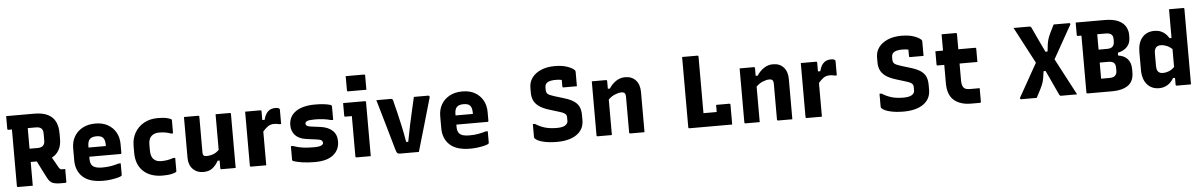

<svg xmlns="http://www.w3.org/2000/svg" viewBox="-35 -1328 11730 1876"><g transform="rotate(-5 5830.0 -390.0)"><path d="M230 0H86Q75 0 75 -11V-565H41Q30 -565 30 -576V-700H304Q388 -700 439 -674Q490 -648 512.5 -601Q535 -554 535 -490V-431Q535 -369 510.5 -325Q486 -281 440 -257Q454 -233 467.5 -209Q481 -185 496 -158Q504 -145 510.5 -140Q517 -135 527 -135H560V-11Q560 0 549 0H507Q453 0 424.5 -12Q396 -24 375 -65Q353 -107 332 -149Q311 -191 290 -233H230ZM310 -565H230V-363H310Q380 -363 380 -429V-499Q380 -532 364 -548Q347 -565 310 -565Z M892 -552Q963 -552 1014 -523Q1065 -494 1092.5 -444Q1120 -394 1120 -330V-244Q1120 -234 1110 -234H805V-210Q805 -166 826 -145Q841 -130 865.5 -124Q890 -118 922 -118Q975 -118 1013 -125.5Q1051 -133 1085 -143H1105V-29Q1105 -25 1101 -21Q1094 -14 1066 -6.5Q1038 1 999 6.5Q960 12 921 12Q786 12 720.5 -48.5Q655 -109 655 -212V-330Q655 -394 683.5 -444Q712 -494 765 -523Q818 -552 892 -552ZM892 -427Q847 -427 826 -406Q805 -385 805 -337V-324H975V-337Q975 -387 954 -408Q935 -427 892 -427Z M1504 -552Q1560 -552 1594.5 -543.5Q1629 -535 1637 -527Q1640 -524 1640 -519V-390H1620Q1592 -401 1563 -405.5Q1534 -410 1503 -410Q1459 -410 1429.5 -384.5Q1400 -359 1400 -299V-243Q1400 -180 1432 -153Q1456 -130 1503 -130Q1534 -130 1563 -135Q1592 -140 1620 -150H1640V-21Q1640 -16 1637 -13Q1629 -5 1594.5 3.5Q1560 12 1504 12Q1383 12 1314 -53Q1245 -118 1245 -235V-301Q1245 -374 1277.5 -430.5Q1310 -487 1368 -519.5Q1426 -552 1504 -552Z M1899 -540Q1910 -540 1910 -529V-177Q1910 -141 1944 -141Q1982 -141 2013.5 -153Q2045 -165 2070 -191V-540H2209Q2220 -540 2220 -529V0H2081Q2070 0 2070 -11V-86H2051Q2025 -40 1991 -14Q1957 12 1901 12Q1840 12 1800 -29Q1760 -70 1760 -140V-540Z M2520 0H2371Q2360 0 2360 -11V-540H2509Q2520 -540 2520 -529V-444H2543Q2556 -497 2583.5 -523.5Q2611 -550 2657 -550Q2672 -550 2682 -547Q2692 -544 2695 -541Q2700 -536 2700 -529V-389H2680Q2670 -392 2658.5 -394Q2647 -396 2632 -396Q2594 -396 2569 -377.5Q2544 -359 2520 -331Z M2998 -135Q3054 -135 3073 -146Q3092 -157 3092 -170Q3092 -184 3081 -194Q3070 -204 3036 -208L2932 -222Q2859 -232 2823.5 -271.5Q2788 -311 2788 -368Q2788 -455 2856 -502.5Q2924 -550 3046 -550Q3093 -550 3129 -546Q3165 -542 3193 -534Q3204 -531 3207 -526Q3210 -521 3210 -510V-385H3190Q3150 -396 3112.5 -400.5Q3075 -405 3031 -405Q2974 -405 2955.5 -396Q2937 -387 2937 -373Q2937 -359 2948 -351Q2959 -343 2988 -339L3081 -327Q3155 -317 3197 -278.5Q3239 -240 3239 -172Q3239 -89 3177.5 -39.5Q3116 10 2997 10Q2926 10 2871.5 1.5Q2817 -7 2787 -18Q2780 -21 2778 -24Q2776 -27 2776 -36V-165H2796Q2844 -148 2890 -141.5Q2936 -135 2998 -135Z M3395 -11V-406H3332Q3321 -406 3321 -417V-540H3534Q3545 -540 3545 -529V0H3406Q3395 0 3395 -11ZM3369 -800H3548Q3559 -800 3559 -789V-650H3380Q3369 -650 3369 -661Z M3793 -540Q3805 -540 3810 -523Q3825 -464 3840 -403Q3855 -342 3870.5 -270.5Q3886 -199 3902 -108H3922Q3939 -199 3954.5 -272.5Q3970 -346 3985.5 -411Q4001 -476 4015 -540H4155Q4163 -540 4166.5 -534.5Q4170 -529 4168 -521Q4131 -391 4093 -261Q4055 -131 4017 0H3832Q3815 0 3806.5 -7.5Q3798 -15 3790 -43Q3759 -153 3722 -281Q3685 -409 3647 -540Z M4492 -552Q4563 -552 4614 -523Q4665 -494 4692.5 -444Q4720 -394 4720 -330V-244Q4720 -234 4710 -234H4405V-210Q4405 -166 4426 -145Q4441 -130 4465.5 -124Q4490 -118 4522 -118Q4575 -118 4613 -125.5Q4651 -133 4685 -143H4705V-29Q4705 -25 4701 -21Q4694 -14 4666 -6.5Q4638 1 4599 6.5Q4560 12 4521 12Q4386 12 4320.5 -48.5Q4255 -109 4255 -212V-330Q4255 -394 4283.5 -444Q4312 -494 4365 -523Q4418 -552 4492 -552ZM4492 -427Q4447 -427 4426 -406Q4405 -385 4405 -337V-324H4575V-337Q4575 -387 4554 -408Q4535 -427 4492 -427Z M5412 -720Q5483 -720 5532.5 -703Q5582 -686 5605 -663Q5611 -657 5611 -645V-505H5480Q5469 -505 5469 -516V-579Q5443 -585 5412 -585Q5358 -585 5331 -570Q5304 -555 5304 -519V-498Q5304 -471 5318 -457Q5332 -443 5381 -428L5476 -399Q5539 -380 5573.5 -355.5Q5608 -331 5622 -298Q5636 -265 5636 -218V-170Q5636 -81 5565.5 -30.5Q5495 20 5369 20Q5296 20 5238.5 6.5Q5181 -7 5156 -32Q5153 -35 5151.5 -38.5Q5150 -42 5150 -52V-174H5170Q5215 -145 5264 -130.5Q5313 -116 5380 -116Q5439 -116 5464 -133.5Q5489 -151 5489 -172V-209Q5489 -223 5484.5 -233Q5480 -243 5464.5 -252.5Q5449 -262 5414 -272L5320 -301Q5253 -322 5218 -349.5Q5183 -377 5170 -410Q5157 -443 5157 -479V-530Q5157 -585 5188 -627.5Q5219 -670 5276.5 -695Q5334 -720 5412 -720Z M5910 0H5771Q5760 0 5760 -11V-540H5899Q5910 -540 5910 -529V-454H5930Q5958 -498 5998.5 -525Q6039 -552 6088 -552Q6153 -552 6191.5 -510Q6230 -468 6230 -394V0H6091Q6080 0 6080 -11V-363Q6080 -386 6070.5 -396.5Q6061 -407 6038 -407Q6010 -407 5974 -392Q5938 -377 5910 -348Z M6671 0Q6660 0 6660 -11V-700H6809Q6820 -700 6820 -689V-135H6950V-205H7079Q7090 -205 7090 -194V0Z M7360 0H7221Q7210 0 7210 -11V-540H7349Q7360 -540 7360 -529V-454H7380Q7408 -498 7448.5 -525Q7489 -552 7538 -552Q7603 -552 7641.5 -510Q7680 -468 7680 -394V0H7541Q7530 0 7530 -11V-363Q7530 -386 7520.5 -396.5Q7511 -407 7488 -407Q7460 -407 7424 -392Q7388 -377 7360 -348Z M7970 0H7821Q7810 0 7810 -11V-540H7959Q7970 -540 7970 -529V-444H7993Q8006 -497 8033.5 -523.5Q8061 -550 8107 -550Q8122 -550 8132 -547Q8142 -544 8145 -541Q8150 -536 8150 -529V-389H8130Q8120 -392 8108.5 -394Q8097 -396 8082 -396Q8044 -396 8019 -377.5Q7994 -359 7970 -331Z M8812 -720Q8883 -720 8932.5 -703Q8982 -686 9005 -663Q9011 -657 9011 -645V-505H8880Q8869 -505 8869 -516V-579Q8843 -585 8812 -585Q8758 -585 8731 -570Q8704 -555 8704 -519V-498Q8704 -471 8718 -457Q8732 -443 8781 -428L8876 -399Q8939 -380 8973.5 -355.5Q9008 -331 9022 -298Q9036 -265 9036 -218V-170Q9036 -81 8965.5 -30.5Q8895 20 8769 20Q8696 20 8638.5 6.5Q8581 -7 8556 -32Q8553 -35 8551.5 -38.5Q8550 -42 8550 -52V-174H8570Q8615 -145 8664 -130.5Q8713 -116 8780 -116Q8839 -116 8864 -133.5Q8889 -151 8889 -172V-209Q8889 -223 8884.5 -233Q8880 -243 8864.5 -252.5Q8849 -262 8814 -272L8720 -301Q8653 -322 8618 -349.5Q8583 -377 8570 -410Q8557 -443 8557 -479V-530Q8557 -585 8588 -627.5Q8619 -670 8676.5 -695Q8734 -720 8812 -720Z M9530 -143V-11Q9530 0 9519 0H9434Q9328 0 9266.5 -52.5Q9205 -105 9205 -220V-400H9141Q9130 -400 9130 -411V-540H9205V-700H9344Q9355 -700 9355 -689V-540H9519Q9530 -540 9530 -529V-400H9355V-232Q9355 -180 9377 -159Q9387 -150 9402 -146.5Q9417 -143 9439 -143Z M9924 0Q9918 0 9915 -5.5Q9912 -11 9916 -19Q9922 -29 9941.5 -63Q9961 -97 9987.5 -145Q10014 -193 10043.5 -245Q10073 -297 10099 -343L9911 -700Q9952 -700 9989.5 -700.5Q10027 -701 10067 -700Q10075 -700 10078.5 -697Q10082 -694 10085 -689Q10112 -629 10141.5 -567.5Q10171 -506 10201 -442H10222Q10226 -485 10230 -512.5Q10234 -540 10241.5 -564Q10249 -588 10264 -619.5Q10279 -651 10304 -700H10455Q10463 -700 10466 -694.5Q10469 -689 10464 -681Q10458 -671 10439 -637.5Q10420 -604 10393.5 -556.5Q10367 -509 10338 -457.5Q10309 -406 10283 -360Q10331 -270 10378 -180Q10425 -90 10473 0H10315Q10305 0 10300 -9Q10288 -34 10268.5 -76Q10249 -118 10227.5 -165Q10206 -212 10186 -254H10166Q10161 -214 10156.5 -187.5Q10152 -161 10143.5 -137Q10135 -113 10119.5 -82Q10104 -51 10077 0Z M10820 0H10576Q10565 0 10565 -11V-568H10531Q10520 -568 10520 -579V-700H10803Q10890 -700 10939.5 -676Q10989 -652 11009.5 -614.5Q11030 -577 11030 -536V-513Q11030 -453 10996 -417.5Q10962 -382 10905 -370V-343Q10964 -335 10997 -298.5Q11030 -262 11030 -197V-169Q11030 -78 10972.5 -39Q10915 0 10820 0ZM10805 -568H10720V-417H10806Q10875 -417 10875 -484V-508Q10875 -536 10860 -551Q10843 -568 10805 -568ZM10720 -132H10804Q10841 -132 10858 -149Q10875 -166 10875 -194V-226Q10875 -260 10858 -275Q10841 -290 10804 -290H10720Z M11278 -552Q11328 -552 11363.5 -529Q11399 -506 11420 -468H11440V-750H11579Q11590 -750 11590 -739V0H11451Q11440 0 11440 -11V-77H11420Q11398 -36 11360.5 -13Q11323 10 11278 10Q11203 10 11159 -41.5Q11115 -93 11115 -184V-358Q11115 -450 11159 -501Q11203 -552 11278 -552ZM11282 -151Q11298 -135 11329 -135Q11357 -135 11385.5 -146.5Q11414 -158 11440 -184V-360Q11415 -383 11385.5 -395Q11356 -407 11329 -407Q11265 -407 11265 -333V-209Q11265 -168 11282 -151Z"/></g></svg>

Font: Recursive Sn Lnr St XBd
Style: Regular
Weight: 800
Version: Version 1.079;hotconv 1.0.112;makeotfexe 2.5.65598; ttfautoh